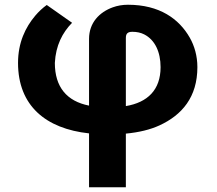

<svg xmlns="http://www.w3.org/2000/svg" viewBox="-20 -556 913 809"><path d="M283.7 -460 177 -535C159.4 -522.3 143.3 -507.3 128.6 -490C87.1 -440.9 56 -376.5 56 -291C56 -110.5 172.9 -13.6 355.2 6V233H510.3V7C566 1.7 613.1 -9.8 651.6 -27.5C747.4 -71.4 811.7 -147.5 811.7 -273C811.7 -320.7 799.1 -363.1 779.8 -397C734.4 -476.8 652.1 -536 519.1 -536C496.4 -536 474.9 -532.3 454.8 -525C399.6 -504.9 355.2 -460.9 355.2 -392V-111C261.6 -129.4 211.1 -189.1 211.1 -291C215 -364.5 243 -418.4 283.7 -460ZM537.8 -422C556.9 -422 573.5 -418.3 587.8 -411C632.8 -388 656.6 -337.2 656.6 -273C656.6 -177 601.5 -124.3 510.3 -109V-396C510.3 -414 517.5 -422 537.8 -422Z"/></svg>

Font: Asimov
Style: Wid
Weight: 500
Designer: Google
Version: Version 2.000980; 2014